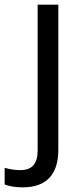

<svg xmlns="http://www.w3.org/2000/svg" viewBox="-75 -556 353 816"><path d="M22 240.2Q-23.9 240.2 -55.2 228V157.2Q-21.5 167 11.2 167Q49.3 167 67.1 146.2Q85 125.5 85 83V-536.1H172.9V80.1Q172.9 160.2 134.5 200.2Q96.2 240.2 22 240.2Z"/></svg>

Font: Noto Sans Southeast Asian
Style: Regular
Weight: 400
Designer: Monotype Design Team
Foundry: Monotype Imaging Inc.
Version: Version 1.06 uh; ttfautohint (v1.4.1)